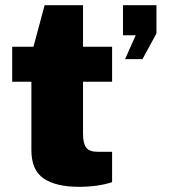

<svg xmlns="http://www.w3.org/2000/svg" viewBox="-20 -708 665 740"><path d="M583 -688V-579L529 -480H462L503 -572H454V-688ZM300 -688V-528H412V-393H300V-192Q300 -156 312 -139.5Q324 -123 356 -123H412V-6Q358 12 284 12Q196 12 148.5 -20Q101 -52 101 -129V-393H27V-528H109L152 -688Z"/></svg>

Font: Archicoco
Style: Regular
Weight: 400
Designer: Hector Gatti
Foundry: Hector Gatti
Version: 1.002